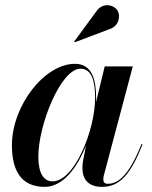

<svg xmlns="http://www.w3.org/2000/svg" viewBox="-20 -719 592 749"><path d="M409 -606C441 -616 453 -654 438 -678.5C424 -700.5 382.5 -710.5 357.5 -677L269.5 -557L271.5 -554ZM355 -336.5C355 -405.5 340.5 -470 272.5 -470C152.5 -470 26.5 -305.5 26.5 -152.5C26.5 -51.5 64 10 154.5 10C226 10 281 -65 315.5 -151L304 -91.5C302.5 -84.5 301.5 -75 301.5 -62.5C301.5 -20 325 10 377.5 10C450 10 491 -43 536 -155.5L532 -157C484.5 -38.5 443.5 -2 400 -2C387.5 -2 383 -9 383 -19C383 -23.5 383.5 -29 385 -34.5L498 -460H388.5L354.5 -320C355 -325.5 355 -331.5 355 -336.5ZM351 -337.5C351 -210 270 -11.5 185 -11.5C150.5 -11.5 129.5 -43 129.5 -108C129.5 -231.5 217 -451 294 -451C338 -451 351 -402 351 -337.5Z"/></svg>

Font: Bodoni* 36pt Medium
Style: Italic
Weight: 500
Italic angle: -13°
Version: Version 2.3